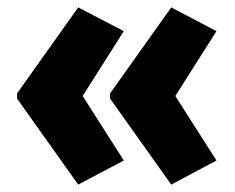

<svg xmlns="http://www.w3.org/2000/svg" viewBox="-20 -539 634 518"><path d="M26 -287 191 -519 314 -455 203 -280 314 -106 191 -41 26 -273ZM277 -287 442 -519 564 -455 453 -280 564 -106 442 -41 277 -273Z"/></svg>

Font: Noto Sans Lao Looped UI Cond Blk
Style: Regular
Weight: 900
Width: 3
Designer: Mark Frömberg, Ben Mitchell
Foundry: The Fontpad Ltd
Version: Version 1.001; ttfautohint (v1.8.4.7-5d5b)